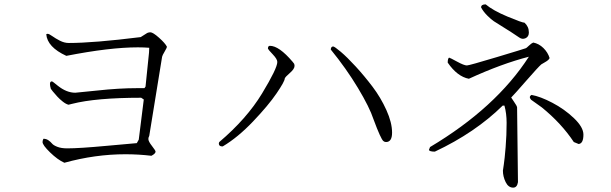

<svg xmlns="http://www.w3.org/2000/svg" viewBox="-20 -793 2800 880"><path d="M198 -638Q205 -638 219.5 -627.5Q234 -617 254.5 -606.5Q275 -596 295 -596Q409 -596 625 -623L655 -642Q662 -645 669 -645Q681 -645 709 -620Q737 -595 745 -579Q745 -574 734.5 -556.5Q724 -539 723 -533L664 -170Q660 -163 660 -156Q660 -145 676.5 -124Q693 -103 693 -98Q693 -89 674 -79Q615 -86 555 -86Q416 -86 275 -47Q244 -61 209.5 -94.5Q175 -128 175 -142Q175 -149 179 -157Q192 -157 202 -150Q212 -143 218.5 -135Q225 -127 243 -120Q261 -113 288 -113Q344 -113 467.5 -124.5Q591 -136 607 -137L616 -153L639 -337L627 -345Q420 -345 310 -317L294 -313Q282 -316 267.5 -327.5Q253 -339 242.5 -350.5Q232 -362 222 -374L213 -386Q209 -400 209 -408Q209 -420 218 -420Q221 -420 245 -400Q285 -368 325 -368L425 -378Q525 -389 610 -389H642L647 -396L663 -552Q664 -563 664 -574Q640 -576 612 -576Q483 -576 284 -537Q197 -577 192 -636Q195 -638 198 -638Z M1507 -580Q1513 -580 1542 -555.5Q1571 -531 1610.5 -488Q1650 -445 1687.5 -395.5Q1725 -346 1751 -288.5Q1777 -231 1777 -185Q1777 -142 1749 -142Q1742 -142 1736.5 -147Q1731 -152 1720 -176Q1709 -200 1692 -246Q1674 -301 1620.5 -390Q1567 -479 1496 -566Q1497 -580 1507 -580ZM1251 -509Q1251 -522 1230.5 -543.5Q1210 -565 1208 -570Q1208 -583 1217 -583Q1259 -583 1321 -510L1328 -501Q1330 -496 1330 -491Q1330 -477 1308.5 -458.5Q1287 -440 1285 -433Q1285 -420 1247.5 -365Q1210 -310 1140 -236.5Q1070 -163 1001 -122Q984 -121 983 -134Q983 -138 985 -142Q1111 -249 1181 -364.5Q1251 -480 1251 -509Z M2206 -773Q2239 -745 2306 -717Q2373 -689 2384 -689Q2404 -671 2404 -644Q2404 -625 2389 -618Q2374 -611 2360 -621L2324 -645L2278 -674Q2254 -689 2243 -696Q2232 -703 2213.5 -721.5Q2195 -740 2185 -759Q2185 -773 2206 -773ZM2416 -358Q2456 -351 2511.5 -322Q2567 -293 2610.5 -251.5Q2654 -210 2654 -176Q2654 -135 2632 -133L2610 -142Q2553 -228 2463 -301L2414 -336Q2402 -350 2416 -358ZM2120 -493Q2130 -493 2258 -531.5Q2386 -570 2390 -572Q2392 -572 2404 -583.5Q2416 -595 2424 -598Q2450 -593 2470.5 -573Q2491 -553 2499 -527Q2496 -518 2478 -508L2461 -498Q2447 -486 2392 -423Q2337 -360 2323 -346Q2323 -345 2336 -326.5Q2349 -308 2350 -301L2354 42Q2350 67 2332 67Q2310 67 2297.5 41.5Q2285 16 2285 -11L2289 -38Q2293 -64 2297.5 -119Q2302 -174 2302 -230Q2302 -273 2292 -309H2284Q2158 -185 1973 -98Q1948 -98 1946 -106L1951 -119Q2253 -299 2404 -533Q2279 -501 2129 -432Q2076 -442 2032 -506Q2032 -524 2038 -529Q2043 -528 2075 -510.5Q2107 -493 2120 -493Z"/></svg>

Font: cwTeXMing
Style: Medium
Weight: 500
Version: Version 1.17